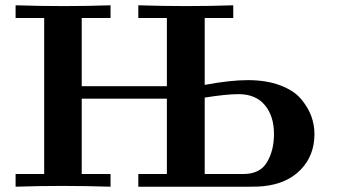

<svg xmlns="http://www.w3.org/2000/svg" viewBox="-20 -706 1274 726"><path d="M39 0V-48H147V-638H39V-686Q130 -683 222 -683Q310 -683 398 -686V-638H289V-380H611V-638H503V-686Q594 -683 686 -683Q774 -683 862 -686V-638H754V-385Q850 -403 917 -403Q987 -403 1039 -383.5Q1091 -364 1118 -332Q1145 -300 1157 -267Q1169 -234 1169 -199Q1169 -118 1117 -64.5Q1065 -11 976 -2Q959 0 924 0H503V-48H611V-333H289V-48H398V0Q306 -3 215 -3Q128 -3 39 0ZM754 -48H900Q963 -48 989.5 -92.5Q1016 -137 1016 -199Q1016 -267 981.5 -308.5Q947 -350 882 -350Q836 -350 754 -337Z"/></svg>

Font: CMU Serif
Style: Bold
Weight: 700
Version: Version 0.7.0